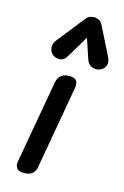

<svg xmlns="http://www.w3.org/2000/svg" viewBox="-122 -855 587 911"><g transform="rotate(15 171.5 -400.0)"><path d="M91.5 0Q64.5 0 56 -13.2Q47.5 -26.5 50 -42L123 -454.5Q125 -465 131 -475.8Q137 -486.5 149.8 -493.5Q162.5 -500.5 183.5 -500.5Q207.5 -500.5 216.8 -488.2Q226 -476 222 -452.5L149 -39Q147.5 -28.5 135 -14.2Q122.5 0 91.5 0ZM311 -567Q291 -560.5 273.2 -569Q255.5 -577.5 249 -596.5L215 -697.5L153.5 -594Q138 -566.5 116.8 -565.5Q95.5 -564.5 80.5 -577Q65.5 -591 64.5 -610.2Q63.5 -629.5 76 -645L183.5 -781Q193.5 -793.5 204.2 -797Q215 -800.5 225.5 -800.5Q236 -800.5 247.2 -794.8Q258.5 -789 265 -776L333.5 -639.5Q348.5 -610.5 339.2 -591.5Q330 -572.5 311 -567Z"/></g></svg>

Font: Edu AU VIC WA NT Pre Medium
Style: Regular
Weight: 500
Designer: Tina and Corey Anderson, Eben Sorkin, Mirko Velimirovic
Foundry: Google for Education
Version: Version 1.001